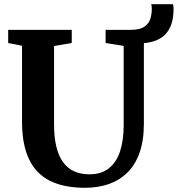

<svg xmlns="http://www.w3.org/2000/svg" viewBox="-20 -885 845 913"><path d="M384.9 8Q284.3 8 217.8 -25.1Q151.2 -58.2 118 -127.9Q84.7 -197.6 84.7 -306.6V-667.3L18.9 -680.5V-743H321.2V-680.5L237 -666.2V-293.9Q237 -233 247.8 -188.2Q258.5 -143.4 279.8 -114Q301.1 -84.6 332.5 -70.3Q363.9 -56.1 405.4 -56.1Q462.4 -56.1 498.3 -85Q534.2 -114 551.2 -166.4Q568.1 -218.9 568.1 -290V-666.7L482.2 -680.5V-743H599.4Q645.5 -743 667.2 -758.6Q688.9 -774.2 695.3 -796.9Q701.8 -819.7 701.8 -841.4Q701.8 -849.8 701.1 -855.4Q700.4 -860.9 699 -865H802.8Q803.8 -860 804.6 -854.5Q805.3 -849 805.3 -843.5Q805.3 -801.1 795.3 -771.3Q785.3 -741.6 766.8 -722.3Q748.3 -703 722.3 -692.9Q696.4 -682.7 664.2 -679.7V-298Q664.2 -216.5 643.5 -158.4Q622.9 -100.4 585 -63.6Q547.2 -26.8 496.2 -9.4Q445.2 8 384.9 8Z"/></svg>

Font: Merriweather Light
Style: Regular
Weight: 300
Designer: Eben Sorkin
Foundry: Eben Sorkin
Version: Version 2.100